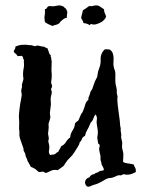

<svg xmlns="http://www.w3.org/2000/svg" viewBox="-20 -735 539 720"><path d="M163.1 -216.8 161.1 -204.1Q167 -185.5 164.1 -172.9Q161.1 -160.2 168.9 -153.3Q173.8 -155.3 177.7 -155.3Q181.6 -155.3 185.1 -156.7Q188.5 -158.2 191.4 -161.6Q194.3 -165 198.2 -165Q200.2 -170.9 203.6 -175.3Q207 -179.7 209 -186.5Q220.7 -191.4 227.1 -202.1Q233.4 -212.9 243.2 -219.7Q244.1 -233.4 251.5 -244.6Q258.8 -255.9 259.8 -263.2Q260.7 -270.5 262.7 -273.9Q264.6 -277.3 268.6 -279.3Q272.5 -281.2 274.4 -284.2Q280.3 -297.9 282.7 -303.7Q285.2 -309.6 290 -315.4Q296.9 -332 299.8 -343.3Q302.7 -354.5 311.5 -360.4Q310.5 -366.2 312.5 -370.6Q314.5 -375 316.9 -381.8Q319.3 -388.7 319.3 -390.6Q319.3 -392.6 325.2 -399.4L335.9 -429.7L343.8 -445.3Q345.7 -449.2 345.7 -455.1Q346.7 -465.8 352.5 -480.5Q358.4 -495.1 357.4 -513.7Q356.4 -532.2 371.1 -548.8Q377.9 -550.8 381.3 -550.3Q384.8 -549.8 392.6 -548.8L400.4 -541Q407.2 -526.4 405.8 -510.3Q404.3 -494.1 406.7 -483.4Q409.2 -472.7 410.2 -472.2Q411.1 -471.7 412.1 -464.8Q413.1 -458 412.6 -444.8Q412.1 -431.6 413.1 -422.9Q414.1 -414.1 416 -409.2Q418.9 -396.5 418 -391.1Q417 -385.7 420.9 -373Q418 -364.3 424.3 -318.8Q430.7 -273.4 430.2 -270Q429.7 -266.6 431.6 -259.3Q433.6 -252 432.6 -249.5Q431.6 -247.1 433.6 -238.8Q435.5 -230.5 434.6 -225.6Q433.6 -220.7 434.6 -217.8Q435.5 -214.8 438.5 -200.2L437.5 -183.6Q438.5 -174.8 440.9 -167.5Q443.4 -160.2 442.4 -149.4L441.4 -127.9Q449.2 -123 460 -122.1Q470.7 -121.1 481.4 -118.2Q483.4 -111.3 486.8 -106Q490.2 -100.6 489.3 -89.8Q462.9 -75.2 444.3 -82L432.6 -77.1Q424.8 -79.1 417 -75.2Q409.2 -71.3 402.8 -69.3Q396.5 -67.4 391.6 -67.4Q386.7 -67.4 380.9 -64.9Q375 -62.5 366.7 -57.1Q358.4 -51.8 348.1 -47.4Q337.9 -43 334 -42.5Q330.1 -42 318.8 -36.6Q307.6 -31.2 301.8 -41Q295.9 -50.8 301.3 -59.6Q306.6 -68.4 314.5 -69.3Q318.4 -76.2 325.2 -80.1Q335 -82 335.9 -84Q336.9 -85.9 342.8 -87.4Q348.6 -88.9 349.6 -90.3Q350.6 -91.8 353.5 -93.3Q356.4 -94.7 361.3 -94.7Q374 -94.7 366.7 -107.4Q359.4 -120.1 360.4 -121.6Q361.3 -123 358.9 -128.9Q356.4 -134.8 356.9 -140.6Q357.4 -146.5 356 -154.3Q354.5 -162.1 352.5 -169.4Q350.6 -176.8 353 -184.1Q355.5 -191.4 351.6 -193.8Q347.7 -196.3 347.7 -199.2L344.7 -218.8L346.7 -232.4Q347.7 -242.2 345.7 -252.4Q343.8 -262.7 342.8 -270.5Q341.8 -278.3 342.8 -283.2Q345.7 -297.9 337.9 -305.7Q333 -299.8 330.1 -290.5Q327.1 -281.2 320.3 -275.4Q312.5 -255.9 307.1 -247.6Q301.8 -239.3 298.8 -225.6Q289.1 -220.7 287.1 -213.9Q285.2 -207 278.3 -200.2Q278.3 -194.3 271.5 -184.1Q264.6 -173.8 258.3 -163.1Q252 -152.3 242.2 -143.6Q232.4 -134.8 227.5 -126Q221.7 -119.1 222.2 -118.2Q222.7 -117.2 216.8 -111.3L196.3 -96.7Q182.6 -99.6 173.8 -95.7Q165 -91.8 157.7 -88.4Q150.4 -85 147.9 -87.9Q145.5 -90.8 141.1 -91.3Q136.7 -91.8 133.3 -90.3Q129.9 -88.9 126 -90.3Q122.1 -91.8 119.1 -95.2Q116.2 -98.6 111.8 -101.6Q107.4 -104.5 103.5 -106Q99.6 -107.4 95.7 -109.4Q93.8 -113.3 91.8 -116.2Q89.8 -119.1 87.9 -124Q83 -129.9 83 -132.8Q83 -135.7 76.2 -149.4Q76.2 -157.2 71.8 -164.1Q67.4 -170.9 68.4 -173.8Q69.3 -176.8 61 -198.2Q52.7 -219.7 52.7 -228.5V-242.2Q50.8 -252.9 51.8 -265.1Q52.7 -277.3 51.3 -289.1Q49.8 -300.8 53.2 -326.7Q56.6 -352.5 58.6 -360.4L61.5 -377.9Q61.5 -383.8 60.1 -389.6Q58.6 -395.5 61 -402.8Q63.5 -410.2 62.5 -413.1Q61.5 -416 62.5 -419.4Q63.5 -422.9 64.9 -427.2Q66.4 -431.6 67.4 -436Q68.4 -440.4 67.4 -444.3Q66.4 -448.2 66.4 -458Q66.4 -467.8 68.8 -479.5Q71.3 -491.2 69.3 -505.9Q71.3 -508.8 68.8 -511.7Q66.4 -514.6 66.4 -519.5Q63.5 -526.4 58.1 -525.4Q52.7 -524.4 45.9 -524.4Q43.9 -529.3 39.1 -533.2Q34.2 -537.1 32.2 -540Q30.3 -543 34.7 -549.3Q39.1 -555.7 37.1 -559.6Q58.6 -571.3 93.8 -565.4Q98.6 -566.4 104.5 -563.5Q110.4 -560.5 115.2 -563Q120.1 -565.4 127.9 -563Q135.7 -560.5 140.6 -560.5Q145.5 -560.5 149.4 -557.6Q153.3 -554.7 158.2 -553.7Q163.1 -541 164.6 -535.6Q166 -530.3 170.9 -528.3Q168 -524.4 169.9 -523.4Q171.9 -522.5 171.9 -517.6L173.8 -503.9L172.9 -472.7Q174.8 -452.1 173.8 -443.4L171.9 -427.7Q171.9 -420.9 173.8 -418Q177.7 -411.1 170.9 -400.4Q175.8 -391.6 173.3 -382.8Q170.9 -374 169.9 -364.3L170.9 -343.8L167 -310.5L168.9 -294.9Q167 -285.2 164.1 -277.8Q161.1 -270.5 162.1 -264.6Q163.1 -258.8 162.1 -251L160.2 -233.4ZM231.4 -668.9Q220.7 -667 211.9 -658.2Q207 -655.3 205.1 -651.4Q203.1 -647.5 198.2 -645Q193.4 -642.6 188.5 -641.6Q183.6 -640.6 176.8 -637.7Q160.2 -643.6 148.4 -652.3Q145.5 -668.9 147.5 -676.8Q149.4 -684.6 148.4 -701.2Q153.3 -700.2 155.8 -705.1Q158.2 -710 161.6 -711.4Q165 -712.9 170.9 -711.9Q176.8 -710.9 184.6 -711.9Q192.4 -712.9 197.3 -714.4Q202.1 -715.8 210.4 -713.4Q218.8 -710.9 219.7 -709Q220.7 -707 225.1 -704.1Q229.5 -701.2 229 -698.7Q228.5 -696.3 231.4 -695.3Q233.4 -687.5 231.4 -680.7Q229.5 -673.8 231.4 -668.9ZM370.1 -700.2Q370.1 -691.4 373 -685.5Q376 -679.7 377.9 -672.9Q371.1 -653.3 341.8 -644.5Q332 -641.6 325.7 -644Q319.3 -646.5 316.4 -640.6Q306.6 -647.5 293 -648.4Q292 -654.3 289.1 -658.7Q286.1 -663.1 284.2 -668.9Q286.1 -675.8 287.6 -682.6Q289.1 -689.5 291 -696.3Q293 -698.2 298.3 -701.2Q303.7 -704.1 307.6 -707.5Q311.5 -710.9 314 -711.9Q316.4 -712.9 319.3 -711.9Q322.3 -710.9 333.5 -713.9Q344.7 -716.8 353.5 -711.4Q362.3 -706.1 370.1 -700.2Z"/></svg>

Font: Mountains of Christmas
Style: Bold
Weight: 700
Designer: Crystal Kluge
Foundry: Font Diner, Inc DBA Tart Workshop
Version: Version 1.002